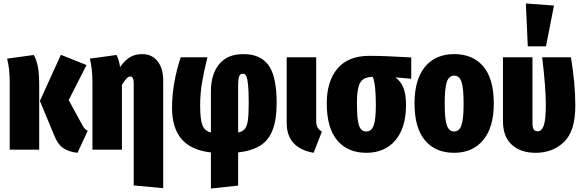

<svg xmlns="http://www.w3.org/2000/svg" viewBox="-20 -863 3360 1107"><path d="M376 -286 453 -145Q461 -130 468 -122Q475 -114 486 -109L427 18Q378 13 345.5 -8.5Q313 -30 291 -86L210 -281L331 -547L479 -488ZM206 -361V0H36V-388Q36 -467 21 -525L175 -546Q192 -514 199 -475.5Q206 -437 206 -361Z M921 -400V222L751 206V-383Q751 -422 731 -422Q711 -422 682 -372L683 -365V0H513V-388Q513 -467 498 -525L652 -546Q667 -516 672 -476Q699 -515 729 -533Q759 -551 800 -551Q856 -551 888.5 -510Q921 -469 921 -400Z M1353 16V207L1196 224V16Q1082 3 1027 -61Q972 -125 972 -241Q972 -383 1022 -533H1176Q1156 -453 1145 -388Q1134 -323 1134 -254Q1134 -175 1147 -141.5Q1160 -108 1196 -99V-335Q1196 -435 1243.5 -493Q1291 -551 1383 -551Q1483 -551 1529 -486Q1575 -421 1575 -270Q1575 -173 1551.5 -113Q1528 -53 1479.5 -23Q1431 7 1353 16ZM1414 -268Q1414 -341 1410 -377.5Q1406 -414 1399 -426Q1392 -438 1380 -438Q1365 -438 1359 -423Q1353 -408 1353 -365V-99Q1378 -104 1391 -119Q1404 -134 1409 -168Q1414 -202 1414 -268Z M1803 -168Q1803 -143 1810.5 -129Q1818 -115 1836 -104L1788 18Q1633 -10 1633 -154V-533H1803Z M2351 -409 2260 -417Q2293 -392 2307 -354Q2321 -316 2321 -258Q2321 -127 2260 -54.5Q2199 18 2092 18Q1985 18 1924.5 -53.5Q1864 -125 1864 -267Q1864 -395 1926 -468Q1988 -541 2109 -541Q2196 -541 2330 -533L2351 -532ZM2147 -258Q2147 -381 2129 -420Q2094 -419 2074.5 -406Q2055 -393 2046.5 -360.5Q2038 -328 2038 -266Q2038 -203 2043.5 -168Q2049 -133 2060.5 -119Q2072 -105 2092 -105Q2122 -105 2134.5 -139.5Q2147 -174 2147 -258Z M2827 -266Q2827 -129 2766 -55.5Q2705 18 2598 18Q2491 18 2430.5 -53.5Q2370 -125 2370 -267Q2370 -405 2430.5 -478Q2491 -551 2599 -551Q2706 -551 2766.5 -480Q2827 -409 2827 -266ZM2544 -267Q2544 -175 2556.5 -140Q2569 -105 2598 -105Q2628 -105 2640.5 -140.5Q2653 -176 2653 -266Q2653 -357 2640.5 -392Q2628 -427 2599 -427Q2569 -427 2556.5 -391.5Q2544 -356 2544 -267Z M3297 -253Q3297 -107 3232 -44.5Q3167 18 3068 18Q2982 18 2931 -28.5Q2880 -75 2880 -164V-533H3050V-157Q3050 -128 3057 -117Q3064 -106 3080 -106Q3103 -106 3115 -139Q3127 -172 3127 -260Q3127 -357 3106 -533H3272Q3284 -456 3290.5 -389.5Q3297 -323 3297 -253ZM3174 -831 3128 -596H3023L3012 -843Z"/></svg>

Font: Fira Sans Compressed ExtraBold
Style: Regular
Weight: 800
Width: 1
Designer: bBox Type GmbH & Carrois Corporate GbR & Edenspiekermann AG
Foundry: bBox Type GmbH & Carrois Corporate GbR & Edenspiekermann AG
Version: Version 4.301